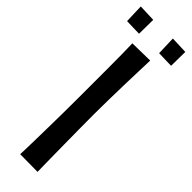

<svg xmlns="http://www.w3.org/2000/svg" viewBox="-310 -847 851 851"><g transform="rotate(45 116.0 -421.0)"><path d="M64 -700 174 -702Q174 -702 173.5 -680.5Q173 -659 171.5 -622.5Q170 -586 169 -541Q168 -496 167 -448.5Q166 -401 166 -357Q166 -314 166.5 -265Q167 -216 167.5 -169Q168 -122 168.5 -83.5Q169 -45 169.5 -22.5Q170 0 170 0L60 -1Q60 -1 61 -23.5Q62 -46 62.5 -84Q63 -122 64 -168.5Q65 -215 65.5 -264Q66 -313 66 -355Q66 -402 66 -453.5Q66 -505 66 -553.5Q66 -602 65.5 -640.5Q65 -679 64 -700ZM-25 -842 56 -839 55 -751 -22 -753ZM176 -842 257 -839 256 -751 179 -753Z"/></g></svg>

Font: Truculenta SemiBold
Style: Regular
Weight: 600
Version: Version 1.002